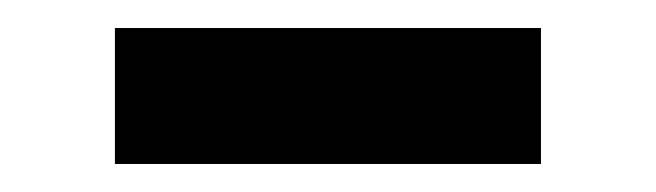

<svg xmlns="http://www.w3.org/2000/svg" viewBox="-20 -738 468 137"><path d="M62 -621V-718H366V-621Z"/></svg>

Font: Boldmen
Style: Bold
Weight: 700
Designer: Matt McInerney, Pablo Impallari, Rodrigo Fuenzalida
Foundry: LIVING CONCEPT
Version: Version 1.000